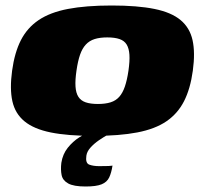

<svg xmlns="http://www.w3.org/2000/svg" viewBox="-20 -487 737 698"><path d="M320 7Q226 7 164.5 -5.5Q103 -18 69 -46Q35 -74 25 -119Q15 -164 24 -230Q33 -296 56 -341Q79 -386 120.5 -414Q162 -442 227 -454.5Q292 -467 386 -467Q480 -467 541.5 -454.5Q603 -442 636.5 -414Q670 -386 680 -341Q690 -296 681 -230Q672 -164 649 -119Q626 -74 585 -46Q544 -18 479 -5.5Q414 7 320 7ZM336 -109Q363 -109 382 -115Q401 -121 413.5 -135Q426 -149 434 -172.5Q442 -196 447 -230Q452 -265 450.5 -288Q449 -311 440.5 -325Q432 -339 414.5 -345Q397 -351 370 -351Q343 -351 324 -345Q305 -339 292 -325Q279 -311 271 -288Q263 -265 258 -230Q253 -196 254.5 -172.5Q256 -149 265 -135Q274 -121 291.5 -115Q309 -109 336 -109ZM291 191Q248 191 228 180Q208 169 204 149.5Q200 130 203 105Q208 73 226.5 50Q245 27 268 12.5Q291 -2 309 -10H399Q390 -7 373.5 2Q357 11 339.5 23Q322 35 309 49.5Q296 64 294 79Q290 106 304.5 111.5Q319 117 341 117Q366 117 375 116.5Q384 116 385.5 115.5Q387 115 389 115Q385 141 377 158Q369 175 349.5 183Q330 191 291 191Z"/></svg>

Font: Genos Black
Style: Italic
Weight: 900
Italic angle: -8°
Version: Version 1.010